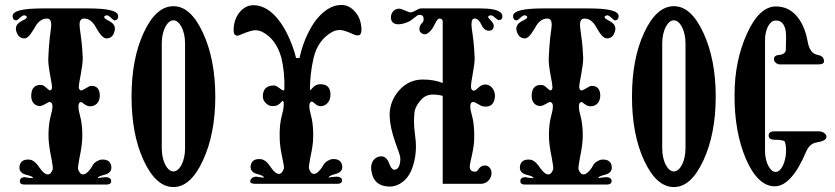

<svg xmlns="http://www.w3.org/2000/svg" viewBox="-20 -742 3370 775"><path d="M442 -660C452 -660 457 -666 457 -677C457 -698 417 -708 336 -708H152C71 -708 31 -698 31 -677C31 -666 36 -660 46 -660C53 -660 69 -683 80 -680C89 -677 91 -673 84 -666L62 -654C50 -647 44 -637 44 -626C44 -622 45 -617 47 -612C53 -595 64 -587 79 -587C96 -587 112 -617 127 -642C140 -660 155 -668 172 -667C182 -666 187 -657 187 -642C187 -637 185 -620 181 -591C178 -562 176 -535 175 -508C174 -491 177 -469 182 -441C187 -414 190 -397 190 -391C190 -382 187 -378 182 -377C175 -377 161 -398 148 -399C121 -401 107 -387 106 -357C105 -330 121 -314 141 -314C158 -315 175 -333 182 -330C191 -328 194 -317 190 -296L181 -258C177 -236 175 -211 176 -184C177 -164 180 -138 187 -106C192 -79 194 -64 193 -59C188 -45 182 -38 173 -38C164 -38 153 -46 141 -63C130 -80 120 -90 111 -94C106 -97 100 -98 94 -98C73 -98 62 -89 59 -72C56 -54 65 -42 84 -37C104 -32 114 -28 113 -23C102 -23 92 -24 81 -27C64 -26 58 -19 61 -6C62 0 69 3 80 3H408C419 3 426 0 428 -6C431 -19 424 -26 407 -27C392 -26 381 -24 375 -23C374 -28 384 -32 403 -37C423 -42 432 -54 429 -72C426 -89 415 -98 394 -98C388 -98 382 -97 377 -94C368 -90 361 -85 356 -78L348 -64C336 -47 325 -38 315 -38C306 -38 300 -45 295 -59C294 -64 296 -79 301 -106C308 -138 311 -164 312 -184C313 -211 311 -236 307 -258L298 -296C295 -317 297 -328 306 -330C313 -331 323 -314 342 -313C363 -312 383 -326 383 -357C382 -384 370 -397 345 -395C337 -394 315 -376 306 -377C301 -378 298 -384 298 -393C298 -399 301 -415 306 -442C311 -469 314 -491 314 -508C313 -535 311 -562 307 -591C303 -620 301 -637 301 -642C301 -657 306 -666 317 -667C334 -668 348 -660 361 -642C376 -617 391 -587 410 -587C425 -587 436 -595 441 -612C443 -617 444 -622 444 -626C444 -637 438 -647 426 -654L405 -666C398 -673 399 -677 409 -680C420 -683 435 -660 442 -660Z M849 -352C849 -453 832 -539 799 -610C766 -681 727 -717 680 -717C633 -717 593 -681 560 -610C527 -539 511 -453 511 -352C511 -251 527 -165 560 -94C593 -23 633 13 680 13C727 13 766 -23 799 -94C832 -165 849 -251 849 -352ZM727 -143C727 -91 705 -50 680 -50C655 -50 633 -91 633 -143V-567C633 -619 655 -660 680 -660C705 -660 727 -619 727 -567Z M1439 -627C1437 -658 1427 -682 1408 -700C1393 -715 1377 -722 1358 -722C1319 -722 1282 -698 1248 -651C1219 -607 1200 -559 1189 -508H1175C1167 -542 1154 -576 1137 -610C1130 -624 1122 -637 1113 -650C1080 -697 1043 -721 1003 -721C985 -721 968 -714 953 -699C935 -681 925 -657 923 -626C922 -607 927 -598 938 -598C941 -598 946 -599 951 -602C980 -614 999 -620 1010 -620C1021 -620 1032 -617 1041 -612C1077 -593 1102 -558 1116 -508C1125 -470 1129 -428 1128 -383L1126 -377C1118 -374 1101 -397 1086 -397C1056 -397 1041 -382 1041 -353C1041 -341 1046 -331 1056 -323C1064 -316 1073 -313 1084 -314C1108 -314 1117 -335 1121 -335C1126 -334 1127 -321 1123 -298L1114 -260C1110 -238 1108 -213 1109 -186C1109 -166 1112 -140 1119 -108C1125 -81 1127 -66 1126 -62C1121 -47 1114 -40 1106 -40C1096 -40 1085 -49 1073 -67C1062 -83 1053 -93 1044 -96C1039 -99 1033 -100 1027 -100C1006 -100 995 -91 992 -74C989 -57 998 -45 1017 -40C1037 -35 1046 -30 1045 -25C1034 -26 1024 -27 1014 -29C999 -28 991 -21 990 -9C990 -3 998 0 1013 0H1340C1351 0 1358 -3 1360 -9C1363 -21 1356 -28 1339 -29C1324 -28 1313 -27 1307 -25C1306 -30 1316 -35 1335 -40C1355 -45 1364 -57 1361 -74C1358 -91 1347 -100 1326 -100C1320 -100 1314 -99 1309 -96C1292 -89 1285 -76 1280 -67C1268 -49 1257 -40 1247 -40C1239 -40 1232 -47 1227 -62C1226 -66 1228 -81 1233 -108C1240 -140 1244 -166 1244 -186C1245 -213 1243 -238 1239 -260L1230 -298C1227 -319 1229 -330 1238 -332C1245 -333 1253 -317 1269 -314C1289 -310 1314 -327 1314 -359C1314 -388 1301 -402 1274 -402C1271 -402 1267 -402 1263 -401C1243 -396 1238 -378 1231 -379C1231 -422 1236 -466 1246 -509C1258 -558 1283 -592 1321 -613C1330 -618 1341 -621 1352 -621C1363 -621 1382 -615 1410 -602C1415 -600 1420 -599 1424 -599C1435 -599 1440 -608 1439 -627Z M1993 -661C2003 -661 2008 -666 2008 -677C2008 -683 2005 -688 1999 -693C1986 -703 1959 -708 1918 -708H1679C1668 -708 1651 -693 1638 -692C1627 -692 1603 -707 1591 -707C1571 -707 1557 -690 1558 -670C1559 -653 1569 -644 1588 -644C1594 -644 1601 -645 1609 -647C1620 -650 1630 -654 1639 -660L1660 -676C1664 -680 1669 -682 1674 -682C1685 -682 1690 -676 1690 -665C1690 -660 1689 -655 1686 -652C1675 -641 1673 -634 1673 -625C1673 -614 1679 -607 1691 -604C1700 -602 1710 -608 1721 -621C1737 -641 1742 -670 1757 -667C1765 -665 1768 -660 1767 -651V-407C1744 -416 1718 -421 1687 -421C1648 -421 1616 -406 1589 -375C1563 -344 1551 -309 1553 -270C1554 -241 1562 -207 1575 -169C1589 -132 1596 -110 1596 -104C1596 -76 1589 -60 1575 -57C1566 -55 1558 -63 1551 -82C1544 -101 1534 -110 1521 -111C1498 -112 1478 -94 1478 -65C1478 -56 1480 -46 1483 -35C1493 -4 1517 11 1554 11C1564 11 1573 9 1581 6C1614 -7 1637 -35 1649 -79C1656 -104 1659 -128 1659 -151C1659 -162 1658 -179 1655 -200C1652 -222 1651 -240 1651 -253C1651 -264 1652 -276 1653 -289C1655 -304 1663 -320 1676 -335C1689 -351 1704 -359 1721 -360C1738 -361 1753 -359 1767 -355V0H1921C1948 0 1964 -23 1964 -43C1964 -62 1951 -75 1936 -74C1910 -72 1913 -49 1898 -49C1883 -49 1876 -56 1876 -70C1876 -75 1879 -90 1885 -116C1891 -143 1894 -165 1894 -184C1895 -211 1893 -236 1889 -259L1880 -296C1876 -317 1879 -329 1888 -330C1899 -333 1917 -313 1933 -312C1961 -309 1976 -323 1978 -354C1978 -381 1960 -401 1939 -401C1930 -401 1920 -397 1911 -388C1902 -380 1897 -376 1894 -376C1885 -376 1881 -382 1881 -395C1881 -400 1883 -416 1888 -443C1893 -470 1896 -491 1896 -508C1895 -535 1893 -563 1889 -593C1885 -621 1883 -637 1883 -642C1883 -661 1888 -669 1899 -667C1914 -664 1920 -648 1928 -633C1935 -623 1944 -618 1953 -618C1966 -618 1973 -625 1973 -639C1973 -645 1967 -654 1955 -666C1948 -673 1949 -678 1959 -680C1970 -683 1985 -661 1993 -661Z M2462 -660C2472 -660 2477 -666 2477 -677C2477 -698 2437 -708 2356 -708H2172C2091 -708 2051 -698 2051 -677C2051 -666 2056 -660 2066 -660C2073 -660 2089 -683 2100 -680C2109 -677 2111 -673 2104 -666L2082 -654C2070 -647 2064 -637 2064 -626C2064 -622 2065 -617 2067 -612C2073 -595 2084 -587 2099 -587C2116 -587 2132 -617 2147 -642C2160 -660 2175 -668 2192 -667C2202 -666 2207 -657 2207 -642C2207 -637 2205 -620 2201 -591C2198 -562 2196 -535 2195 -508C2194 -491 2197 -469 2202 -441C2207 -414 2210 -397 2210 -391C2210 -382 2207 -378 2202 -377C2195 -377 2181 -398 2168 -399C2141 -401 2127 -387 2126 -357C2125 -330 2141 -314 2161 -314C2178 -315 2195 -333 2202 -330C2211 -328 2214 -317 2210 -296L2201 -258C2197 -236 2195 -211 2196 -184C2197 -164 2200 -138 2207 -106C2212 -79 2214 -64 2213 -59C2208 -45 2202 -38 2193 -38C2184 -38 2173 -46 2161 -63C2150 -80 2140 -90 2131 -94C2126 -97 2120 -98 2114 -98C2093 -98 2082 -89 2079 -72C2076 -54 2085 -42 2104 -37C2124 -32 2134 -28 2133 -23C2122 -23 2112 -24 2101 -27C2084 -26 2078 -19 2081 -6C2082 0 2089 3 2100 3H2428C2439 3 2446 0 2448 -6C2451 -19 2444 -26 2427 -27C2412 -26 2401 -24 2395 -23C2394 -28 2404 -32 2423 -37C2443 -42 2452 -54 2449 -72C2446 -89 2435 -98 2414 -98C2408 -98 2402 -97 2397 -94C2388 -90 2381 -85 2376 -78L2368 -64C2356 -47 2345 -38 2335 -38C2326 -38 2320 -45 2315 -59C2314 -64 2316 -79 2321 -106C2328 -138 2331 -164 2332 -184C2333 -211 2331 -236 2327 -258L2318 -296C2315 -317 2317 -328 2326 -330C2333 -331 2343 -314 2362 -313C2383 -312 2403 -326 2403 -357C2402 -384 2390 -397 2365 -395C2357 -394 2335 -376 2326 -377C2321 -378 2318 -384 2318 -393C2318 -399 2321 -415 2326 -442C2331 -469 2334 -491 2334 -508C2333 -535 2331 -562 2327 -591C2323 -620 2321 -637 2321 -642C2321 -657 2326 -666 2337 -667C2354 -668 2368 -660 2381 -642C2396 -617 2411 -587 2430 -587C2445 -587 2456 -595 2461 -612C2463 -617 2464 -622 2464 -626C2464 -637 2458 -647 2446 -654L2425 -666C2418 -673 2419 -677 2429 -680C2440 -683 2455 -660 2462 -660Z M2869 -352C2869 -453 2852 -539 2819 -610C2786 -681 2747 -717 2700 -717C2653 -717 2613 -681 2580 -610C2547 -539 2531 -453 2531 -352C2531 -251 2547 -165 2580 -94C2613 -23 2653 13 2700 13C2747 13 2786 -23 2819 -94C2852 -165 2869 -251 2869 -352ZM2747 -143C2747 -91 2725 -50 2700 -50C2675 -50 2653 -91 2653 -143V-567C2653 -619 2675 -660 2700 -660C2725 -660 2747 -619 2747 -567Z M3316 -189C3317 -202 3300 -212 3285 -212H3106C3089 -212 3081 -205 3083 -192C3084 -183 3092 -178 3105 -178C3131 -178 3145 -175 3148 -170C3151 -161 3153 -150 3153 -135C3153 -90 3134 -48 3111 -48C3087 -48 3068 -90 3068 -131V-579C3068 -598 3071 -615 3078 -631C3087 -650 3098 -659 3111 -659C3127 -660 3139 -652 3146 -636C3151 -625 3153 -610 3153 -592L3152 -539C3150 -528 3140 -521 3123 -520C3110 -519 3104 -513 3104 -502C3104 -493 3116 -482 3127 -482H3282C3298 -482 3306 -486 3306 -494C3306 -509 3298 -517 3282 -520C3272 -522 3264 -526 3258 -532C3256 -534 3253 -539 3248 -547L3243 -561L3234 -602C3225 -633 3213 -657 3197 -676C3174 -703 3146 -716 3112 -716C3067 -716 3028 -679 2995 -606C2962 -533 2945 -451 2945 -360C2944 -260 2960 -173 2991 -100C3023 -27 3062 10 3107 10C3152 10 3195 -37 3234 -130C3243 -151 3257 -164 3276 -167C3302 -171 3315 -178 3316 -189Z"/></svg>

Font: GFS Eustace
Style: Regular
Weight: 400
Designer: George Matthiopoulos
Foundry: George Matthiopoulos
Version: Version 1.0